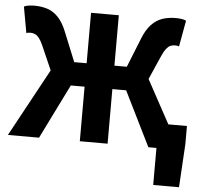

<svg xmlns="http://www.w3.org/2000/svg" viewBox="-57 -723 1027 971"><g transform="rotate(5 456.5 -237.5)"><path d="M756 188V0H727V-124H900V-32L887 188ZM2 0 189 -344 135 -467Q125 -490 114.5 -503Q104 -516 93 -520.5Q82 -525 70 -525Q64 -525 58.5 -524Q53 -523 50 -521L26 -654Q36 -659 50.5 -661Q65 -663 79 -663Q115 -663 145.5 -653Q176 -643 200.5 -617Q225 -591 243 -546L304 -396H367V-652H508V-396H571L631 -546Q649 -591 674 -617Q699 -643 729.5 -653Q760 -663 796 -663Q811 -663 825.5 -661Q840 -659 849 -654L825 -521Q822 -523 816.5 -524Q811 -525 805 -525Q792 -525 781.5 -520.5Q771 -516 760.5 -503Q750 -490 740 -467L686 -344L873 0H715L578 -277H508V0H367V-277H297L160 0Z"/></g></svg>

Font: Source Sans 3
Style: Bold
Weight: 700
Designer: Paul D. Hunt
Foundry: Adobe
Version: Version 3.052;hotconv 1.1.0;makeotfexe 2.6.0